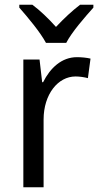

<svg xmlns="http://www.w3.org/2000/svg" viewBox="-20 -786 413 806"><path d="M173 -606H258C281 -651 337 -715 372 -754V-766H316C281 -739 251 -711 215 -673C183 -709 147 -743 116 -766H61V-754C97 -713 149 -651 173 -606ZM303 -546C239 -546 191 -501 161 -441H157L146 -536H78V0H163V-284C163 -391 224 -465 297 -465C314 -465 334 -462 349 -458L360 -540C343 -544 322 -546 303 -546Z"/></svg>

Font: Noto Sans Arabic SemCond
Style: Regular
Weight: 400
Width: 4
Designer: Monotype Design Team, Nadine Chahine, Nizar Qandah and Khaled Hosny
Foundry: Monotype Imaging Inc.
Version: Version 2.012